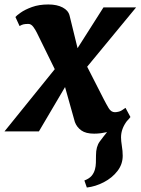

<svg xmlns="http://www.w3.org/2000/svg" viewBox="-56 -588 629 859"><path d="M365 10Q328 10 307.8 -4.5Q287.5 -19 279 -42L235 -198.5L118 0H-36L189 -278.5L109 -441.5Q102.5 -455 92.8 -468Q83 -481 71 -481Q57.5 -481 49.5 -479.2Q41.5 -477.5 31.5 -471.5L13 -512Q17.5 -518 36.5 -531.5Q55.5 -545 87 -556.5Q118.5 -568 160.5 -568Q199 -568 224.5 -554.5Q250 -541 255.5 -517.5L291 -372.5L407 -555H553L334 -289.5L408 -144.5Q419 -123 430 -104.5Q441 -86 458 -86Q466 -86 476.5 -88.8Q487 -91.5 505.5 -105.5L527.5 -64.5Q525.5 -62 521.8 -57.2Q518 -52.5 511.5 -46Q499 -29.5 492.2 -11.2Q485.5 7 485.5 26.5Q485.5 42 489.2 64.8Q493 87.5 493 109Q493 147 469.2 177.5Q445.5 208 408.5 227.2Q371.5 246.5 332.5 251L321.5 219.5Q343.5 211 354 198.5Q364.5 186 369 169Q372.5 156 373 140.5Q373.5 125 373.5 106.5Q373.5 68 390.2 45.2Q407 22.5 423 3Q410 6 395.5 8Q381 10 365 10Z"/></svg>

Font: Merriweather Black
Style: Italic
Weight: 900
Italic angle: -7.8°
Designer: Eben Sorkin
Foundry: Eben Sorkin
Version: Version 2.200;gftools[0.9.31]